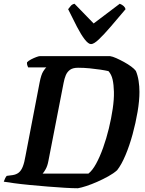

<svg xmlns="http://www.w3.org/2000/svg" viewBox="-31 -1003 775 1023"><path d="M384 0Q357 0 314.5 -2.5Q272 -5 223 -9Q174 -13 127 -17.5Q80 -22 43.5 -27Q7 -32 -11 -35Q-8 -44 -3.5 -53Q1 -62 5 -66L36 -70Q56 -73 69 -83.5Q82 -94 90.5 -115.5Q99 -137 105 -173L180 -563Q188 -605 199.5 -623Q211 -641 216 -644H119Q117 -648 114.5 -655Q112 -662 113 -671Q120 -679 134.5 -686.5Q149 -694 162.5 -699Q176 -704 182 -704H555Q569 -702 589 -693Q609 -684 630 -672.5Q651 -661 668 -648.5Q685 -636 693 -625Q703 -601 707.5 -572Q712 -543 712 -513Q712 -466 702 -407Q692 -348 675.5 -287.5Q659 -227 637.5 -176Q616 -125 593 -96Q574 -79 546 -63.5Q518 -48 487.5 -34.5Q457 -21 429.5 -12Q402 -3 384 0ZM196 -78H440Q461 -94 481 -130.5Q501 -167 518.5 -216Q536 -265 549 -318.5Q562 -372 569.5 -423Q577 -474 576 -514Q575 -552 569 -579Q563 -606 547 -624Q530 -628 503.5 -632Q477 -636 446.5 -639Q416 -642 385 -642Q357 -642 342 -631Q327 -620 319.5 -602Q312 -584 308 -562L227 -146Q222 -119 212.5 -102Q203 -85 196 -78ZM454 -768Q440 -768 420.5 -793Q401 -818 379 -860.5Q357 -903 332 -954Q340 -964 346.5 -972Q353 -980 366 -983L468 -878L607 -983Q620 -978 628 -970.5Q636 -963 638 -954Q595 -903 558.5 -860.5Q522 -818 495.5 -793Q469 -768 454 -768Z"/></svg>

Font: Texturina Medium 12pt
Style: Bold Italic
Weight: 700
Italic angle: -11°
Version: Version 1.002